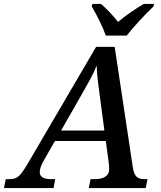

<svg xmlns="http://www.w3.org/2000/svg" viewBox="-74 -951 812 971"><path d="M-54 0 -45 -45H-26Q-6 -45 7.5 -51.5Q21 -58 34 -74.5Q47 -91 66 -123L412 -714H506L598 -103Q603 -72 615.5 -58.5Q628 -45 658 -45H672L663 0H375L384 -45H407Q439 -45 458.5 -57.5Q478 -70 478 -93Q478 -102 477.5 -111Q477 -120 476 -127L461 -238H204L146 -137Q127 -102 127 -81Q127 -45 183 -45H205L197 0ZM339 -473 235 -291H454L431 -464Q425 -508 420.5 -545.5Q416 -583 415 -619Q400 -583 383 -551.5Q366 -520 339 -473ZM461 -771Q449 -806 428 -848Q407 -890 390 -918L393 -931H437Q458 -913 481.5 -888Q505 -863 523 -840Q550 -863 586.5 -888.5Q623 -914 653 -931H705L702 -918Q672 -890 633.5 -848.5Q595 -807 567 -771Z"/></svg>

Font: Noto Serif Medium
Style: Italic
Weight: 500
Italic angle: -12°
Designer: Monotype Design Team
Foundry: Monotype Imaging Inc.
Version: Version 2.014; ttfautohint (v1.8.4.7-5d5b)